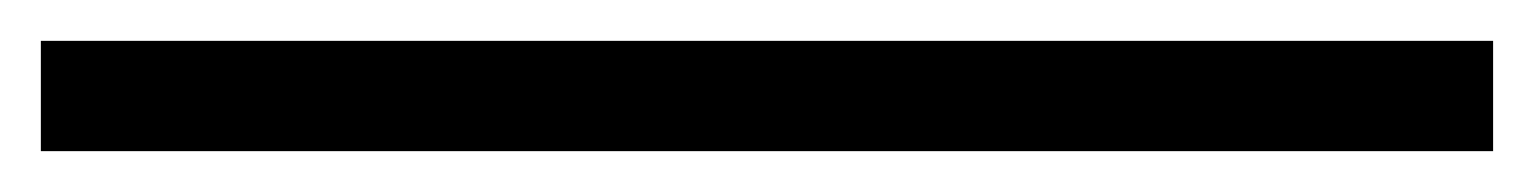

<svg xmlns="http://www.w3.org/2000/svg" viewBox="-30 74 751 94"><path d="M701 148H-10V94H701Z"/></svg>

Font: Martel UltraLight
Style: Regular
Weight: 250
Designer: Dan Reynolds
Foundry: Dan Reynolds
Version: Version 1.001; ttfautohint (v1.1) -l 5 -r 5 -G 72 -x 0 -D la